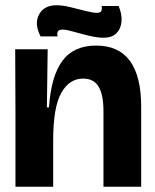

<svg xmlns="http://www.w3.org/2000/svg" viewBox="-20 -713 593 733"><path d="M39 0V-286L38 -525H162L159 -303H167Q175 -422 218 -480.5Q261 -539 347 -539Q519 -539 519 -305V0H375V-288Q375 -351 356.5 -382Q338 -413 297 -413Q245 -413 214 -358.5Q183 -304 183 -176V0ZM375 -569Q351 -569 320 -576.5Q289 -584 261 -592Q233 -600 219 -600Q204 -600 200.5 -592Q197 -584 200 -574H135Q110 -622 129 -657.5Q148 -693 196 -693Q219 -693 249.5 -685.5Q280 -678 307.5 -671Q335 -664 349 -664Q364 -664 367 -671.5Q370 -679 368 -690H433Q446 -659 444 -631.5Q442 -604 425 -586.5Q408 -569 375 -569Z"/></svg>

Font: Bricolage Grotesque 96pt Bricolage Grotesque 48pt Regular
Style: Bold
Weight: 700
Designer: Mathieu Triay
Foundry: Atelier Triay
Version: Version 1.001; ttfautohint (v1.8.4.7-5d5b);gftools[0.9.33.de